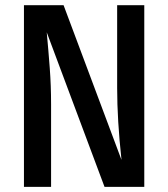

<svg xmlns="http://www.w3.org/2000/svg" viewBox="-20 -728 655 748"><path d="M162.1 -602.1Q168.7 -531.8 173.8 -463.3Q179 -394.9 179 -321.5V0H73.3V-707.7H227.7L453.3 -105.1Q436.4 -261 436.4 -385.1V-707.7H542.1V0H387.2Z"/></svg>

Font: Fira Code Fixed Medium
Style: Regular
Weight: 500
Monospace: yes
Designer: Carrois Corporate, Edenspiekermann AG, Nikita Prokopov
Foundry: Carrois Corporate, Edenspiekermann AG, Nikita Prokopov
Version: Version 5.002